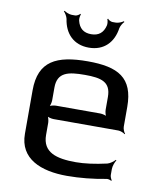

<svg xmlns="http://www.w3.org/2000/svg" viewBox="-80 -756 695 831"><g transform="rotate(10 267.5 -341.0)"><path d="M274 -494C137 -494 60 -458 60 -329V-138C60 -28 156 10 270 10C327 10 385 4 443 -7C449 -8 459 -5 463 -2L465 -5C462 -8 457 -20 457 -26V-53C457 -66 464 -85 470 -93L467 -95C461 -88 446 -76 434 -73C381 -61 336 -55 298 -55C213 -55 151 -72 151 -149V-202C151 -211 147 -228 142 -233L140 -231C145 -226 162 -222 171 -222H456C465 -222 480 -216 485 -211L487 -213C482 -218 476 -233 476 -242V-329C476 -458 407 -494 274 -494ZM272 -434C344 -434 386 -423 386 -357V-301C386 -292 390 -275 395 -270L397 -272C392 -277 375 -281 366 -281H171C162 -281 145 -277 140 -272L142 -270C147 -275 151 -292 151 -301V-357C151 -425 199 -434 272 -434ZM364 -680H349C342 -680 331 -686 328 -691L325 -688C328 -684 330 -668 328 -661C320 -628 300 -612 267 -612C234 -612 214 -628 206 -661C204 -668 206 -684 209 -688L206 -691C203 -686 192 -680 185 -680H170C159 -680 143 -687 137 -692L134 -689C140 -684 149 -669 151 -659C160 -596 200 -553 267 -553C334 -553 374 -596 383 -659C385 -669 394 -684 400 -689L397 -692C391 -687 375 -680 364 -680Z"/></g></svg>

Font: Gamestation Storm
Style: Regular
Weight: 400
Designer: Jonas Hecksher
Foundry: Jonas Hecksher, Playtypeª, e-types AS
Version: Version 1.003